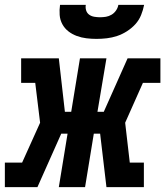

<svg xmlns="http://www.w3.org/2000/svg" viewBox="-52 -770 680 790"><path d="M-32 0V-101H39L113 -265L93 -429H35V-530H190L215 -310H241L277 -530H386L349 -310H375L473 -530H608V-429H536L463 -265L482 -101H540V0H386L360 -220H334L298 0H190L226 -220H200L102 0ZM345 -610Q324 -610 303.5 -612.5Q283 -615 264 -622Q245 -629 229.5 -641Q214 -653 204.5 -670.5Q195 -688 193.5 -708.5Q192 -729 195 -750H301Q299 -738 302.5 -727Q306 -716 315 -709.5Q324 -703 336 -701Q348 -699 359 -699Q372 -699 384 -701Q396 -703 407 -709.5Q418 -716 425.5 -727Q433 -738 435 -750H541Q537 -729 528.5 -708Q520 -687 505 -670.5Q490 -654 470.5 -641.5Q451 -629 430 -622Q409 -615 387.5 -612.5Q366 -610 345 -610Z"/></svg>

Font: Iosevka Curly Slab Extended
Style: Bold Italic
Weight: 700
Width: 7
Italic angle: -9°
Monospace: yes
Designer: Belleve Invis
Foundry: Belleve Invis
Version: Version 11.0.0; ttfautohint (v1.8.3)